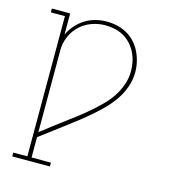

<svg xmlns="http://www.w3.org/2000/svg" viewBox="-110 -832 821 922"><g transform="rotate(15 300.0 -371.5)"><path d="M36 0V-19H106V-716H36V-735H127V-630Q139 -656 158 -677.5Q177 -699 201 -714Q225 -729 252.5 -736Q280 -743 308 -743Q335 -743 360.5 -737Q386 -731 408.5 -718.5Q431 -706 449 -686.5Q467 -667 478.5 -643.5Q490 -620 496 -594.5Q502 -569 502 -543Q502 -507 490 -471.5Q478 -436 457.5 -405.5Q437 -375 411.5 -349Q386 -323 358.5 -299Q331 -275 302 -252.5Q273 -230 244 -208Q215 -186 185.5 -164Q156 -142 127 -120V-19H223V0ZM127 -145Q154 -166 181.5 -187Q209 -208 236.5 -228.5Q264 -249 291.5 -270Q319 -291 345 -313.5Q371 -336 395.5 -360.5Q420 -385 439 -413.5Q458 -442 469.5 -475Q481 -508 481 -543Q481 -566 476 -589.5Q471 -613 460.5 -634Q450 -655 433.5 -673Q417 -691 396.5 -702.5Q376 -714 352.5 -719Q329 -724 306 -724Q271 -724 238 -712Q205 -700 180 -676.5Q155 -653 141 -620.5Q127 -588 127 -554Z"/></g></svg>

Font: Iosevka Etoile Thin
Style: Regular
Weight: 100
Designer: Belleve Invis
Foundry: Belleve Invis
Version: Version 22.1.2; ttfautohint (v1.8.4)